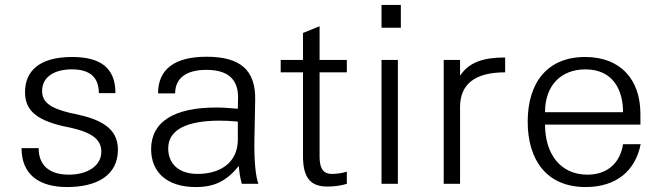

<svg xmlns="http://www.w3.org/2000/svg" viewBox="-20 -742 2672 775"><path d="M67 -144C67 -37 138 13 251 13C368 13 456 -32 456 -138C456 -229 379 -261 288 -281L264 -286C179 -306 150 -332 150 -375C150 -432 200 -462 270 -462C343 -462 379 -430 379 -366H446C446 -471 382 -512 271 -512C136 -512 81 -453 81 -370C81 -303 118 -260 234 -233L263 -227C338 -210 389 -186 389 -130C389 -71 331 -37 258 -37C180 -37 136 -74 136 -144Z M940 -176C939 -91 876 -40 777 -40C704 -40 659 -79 659 -143C659 -219 735 -255 867 -255C891 -255 912 -254 940 -251ZM590 -140C590 -46 655 13 770 13C846 13 894 -11 944 -72C946 -49 948 -29 956 0H1023C1013 -26 1005 -87 1007 -182L1010 -337C1013 -460 949 -513 814 -513C684 -513 618 -462 618 -365H687C687 -426 731 -460 813 -460C899 -460 941 -423 941 -349L940 -303C917 -305 882 -308 857 -308C682 -309 590 -250 590 -140Z M1203 -450V-113C1203 -31 1228 11 1301 11C1326 11 1355 8 1380 0V-49C1360 -43 1339 -40 1320 -40C1282 -40 1270 -66 1270 -110V-450H1380V-500H1270V-636L1203 -609V-500H1113V-450Z M1586 0V-500H1520V0ZM1520 -630H1598V-722H1520Z M1837 -437V-500H1771V0H1837V-310C1837 -403 1898 -450 2019 -450V-510C1929 -510 1876 -490 1841 -442Z M2110 -251C2110 -98 2185 13 2344 13C2468 13 2545 -53 2566 -160H2495C2483 -85 2433 -37 2351 -37C2241 -37 2180 -122 2180 -239H2565V-282C2565 -423 2483 -512 2342 -512C2189 -512 2110 -408 2110 -251ZM2180 -289C2180 -400 2247 -462 2343 -462C2455 -462 2495 -378 2495 -289Z"/></svg>

Font: Perun Light
Style: Regular
Weight: 300
Foundry: Copyright (c) Stefan Peev, Context Ltd, 2016
Version: Version 1.089